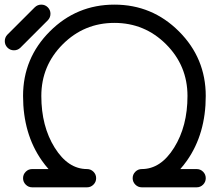

<svg xmlns="http://www.w3.org/2000/svg" viewBox="-40 -801 938 821"><path d="M165 -714.8 46.4 -596.2Q35.2 -585.9 19.5 -585.9Q3.4 -585.9 -8.1 -597.4Q-19.5 -608.9 -19.5 -625Q-19.5 -640.1 -9.8 -651.4L108.9 -770Q120.6 -781.2 136.7 -781.2Q152.8 -781.2 164.3 -769.8Q175.8 -758.3 175.8 -742.2Q175.8 -726.6 165 -714.8ZM332 -78.1Q348.1 -78.1 359.6 -66.7Q371.1 -55.2 371.1 -39.1Q371.1 -22.9 359.6 -11.5Q348.1 0 332 0H97.7Q81.5 0 70.1 -11.5Q58.6 -22.9 58.6 -39.1Q58.6 -55.2 70.1 -66.7Q81.5 -78.1 97.7 -78.1H167.5Q152.8 -94.7 138.7 -114.7Q58.6 -229 58.6 -390.6Q58.6 -552.2 173.1 -666.7Q287.6 -781.2 449.2 -781.2Q610.8 -781.2 725.3 -666.7Q839.8 -552.2 839.8 -390.6Q839.8 -229 759.8 -114.7Q745.6 -94.7 731 -78.1H800.8Q816.9 -78.1 828.4 -66.7Q839.8 -55.2 839.8 -39.1Q839.8 -22.9 828.4 -11.5Q816.9 0 800.8 0H566.4Q550.3 0 538.8 -11.5Q527.3 -22.9 527.3 -39.1Q527.3 -55.2 538.8 -66.7Q550.3 -78.1 566.4 -78.1Q647.5 -78.1 704.6 -169.7Q761.7 -261.2 761.7 -390.6Q761.7 -520 670.2 -611.6Q578.6 -703.1 449.2 -703.1Q319.8 -703.1 228.3 -611.6Q136.7 -520 136.7 -390.6Q136.7 -261.2 193.8 -169.7Q251 -78.1 332 -78.1Z"/></svg>

Font: Comfortaa
Style: Regular
Weight: 400
Designer: Johan Aakerlund - aajohan
Foundry: Johan Aakerlund
Version: Version 2.004 2013